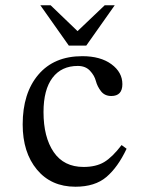

<svg xmlns="http://www.w3.org/2000/svg" viewBox="-20 -698 560 728"><path d="M441 -148 460 -134Q427 -64 383.5 -27Q340 10 266 10Q174 10 120 -55Q66 -120 66 -226Q66 -345 125.5 -415Q185 -485 292 -485Q361 -485 402.5 -454.5Q444 -424 444 -379Q444 -334 402 -334Q377 -334 363 -352Q349 -370 343.5 -391Q338 -412 321 -430Q304 -448 275 -448Q213 -448 179 -403Q145 -358 145 -273Q145 -178 183.5 -121.5Q222 -65 297 -65Q344 -65 375 -83.5Q406 -102 441 -148ZM133 -678H172L274 -580L377 -678H415L307 -525H241Z"/></svg>

Font: myMathFont
Style: Regular
Weight: 400
Designer: Ross Mills, John Hudson & Paul Hanslow, Tiro Typeworks Ltd; with prior portions MicroPress Inc., and Coen Hoffman. Math 
Foundry: Tiro Typeworks Ltd
Version: Version 2.13 b171